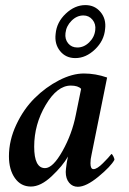

<svg xmlns="http://www.w3.org/2000/svg" viewBox="-20 -716 498 743"><path d="M233.4 -587.9Q230.5 -564.5 243.7 -548.3Q256.8 -532.2 279.3 -532.2Q304.7 -532.2 325.2 -552.2Q345.7 -572.3 348.6 -599.6Q351.6 -623 337.9 -639.6Q324.2 -656.2 302.7 -656.2Q277.3 -656.2 256.8 -635.7Q236.3 -615.2 233.4 -587.9ZM195.3 -585Q199.2 -629.9 234.4 -663.1Q269.5 -696.3 310.5 -696.3Q346.7 -696.3 369.1 -669.4Q391.6 -642.6 386.7 -603.5Q382.8 -558.6 347.7 -524.9Q312.5 -491.2 271.5 -491.2Q234.4 -491.2 212.4 -518.6Q190.4 -545.9 195.3 -585ZM394.5 -416 334 -116.2Q330.1 -100.6 330.1 -84Q330.1 -61.5 341.8 -61.5Q355.5 -61.5 378.4 -84.5Q401.4 -107.4 411.1 -120.1Q414.1 -120.1 418.5 -111.3Q422.9 -102.5 422.9 -97.7Q409.2 -72.3 361.3 -32.7Q313.5 6.8 281.2 6.8Q260.7 6.8 247.6 -8.8Q234.4 -24.4 234.4 -50.8Q234.4 -58.6 238.3 -85.9Q239.3 -93.8 241.2 -101.1Q243.2 -108.4 243.2 -110.4Q222.7 -74.2 180.2 -34.2Q137.7 5.9 99.6 5.9Q60.5 5.9 37.6 -26.9Q14.6 -59.6 14.6 -111.3Q14.6 -172.9 43 -233.4Q71.3 -293.9 114.3 -336.4Q157.2 -378.9 208.5 -405.3Q259.8 -431.6 304.7 -431.6Q349.6 -431.6 394.5 -416ZM253.9 -384.8Q201.2 -384.8 156.7 -309.6Q112.3 -234.4 112.3 -148.4Q112.3 -65.4 154.3 -65.4Q184.6 -65.4 221.7 -131.3Q258.8 -197.3 273.4 -271.5L293.9 -372.1Q282.2 -384.8 253.9 -384.8Z"/></svg>

Font: Crimson
Style: SemiboldItalic
Weight: 600
Italic angle: -11°
Version: Version 0.8 ; ttfautohint (v1.00) -l 8 -r 50 -G 200 -x 14 -D